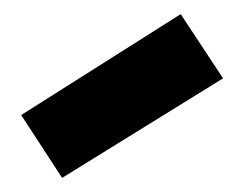

<svg xmlns="http://www.w3.org/2000/svg" viewBox="-20 -798 346 272"><path d="M296 -687 236 -778 10 -635 68 -546Z"/></svg>

Font: NT Somic Bold
Style: Regular
Weight: 700
Designer: Ravid Balaliev — lead type designer, mastering
Michael Voronin — secret advisor, marketing
Ivan Kovalenko — best boy
Foundry: NT Type
Version: Version 0.7